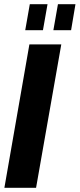

<svg xmlns="http://www.w3.org/2000/svg" viewBox="-20 -901 382 921"><path d="M1 0 121 -688H274L153 0ZM101 -756 123 -881H208L186 -756ZM236 -756 258 -881H342L321 -756Z"/></svg>

Font: Archivo ExtraCondensed ExtraBold
Style: Italic
Weight: 800
Width: 2
Italic angle: -10°
Designer: Hector Gatti
Foundry: Omnibus-Type
Version: Version 2.001